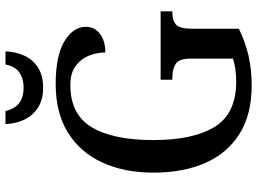

<svg xmlns="http://www.w3.org/2000/svg" viewBox="-142 -810 962 719"><g transform="rotate(-90 339.5 -451.0)"><path d="M379 10Q269 10 196.5 -36Q124 -82 88 -164.5Q52 -247 52 -358Q52 -466 89.5 -548.5Q127 -631 201 -677.5Q275 -724 384 -724Q489 -724 543.5 -691.5Q598 -659 598 -611Q598 -578 571.5 -558Q545 -538 502 -538Q502 -571 489.5 -601Q477 -631 450.5 -650Q424 -669 380 -669Q270 -669 222 -589Q174 -509 174 -358Q174 -209 223.5 -128.5Q273 -48 393 -48Q416 -48 438.5 -51Q461 -54 479 -60V-218Q479 -262 459.5 -274.5Q440 -287 408 -287H400V-331H656V-287H650Q623 -287 607 -274Q591 -261 591 -214V-38Q542 -14 490.5 -2Q439 10 379 10ZM370 -771Q325 -771 295 -790.5Q265 -810 250 -842.5Q235 -875 234 -912H283Q291 -876 313.5 -860Q336 -844 370 -844Q404 -844 427 -860Q450 -876 457 -912H506Q505 -875 490.5 -842.5Q476 -810 446 -790.5Q416 -771 370 -771Z"/></g></svg>

Font: Noto Serif Sinhala SemiCondensed Medium
Style: Regular
Weight: 500
Width: 4
Designer: Jelle Bosma - Monotype Design Team
Foundry: Monotype Imaging Inc.
Version: Version 2.007; ttfautohint (v1.8.4.7-5d5b)